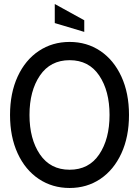

<svg xmlns="http://www.w3.org/2000/svg" viewBox="-20 -923 693 957"><path d="M30 -350Q30 -459 68 -541.5Q106 -624 173.5 -669Q241 -714 327 -714Q413 -714 480 -669Q547 -624 585 -541.5Q623 -459 623 -350Q623 -241 585 -158.5Q547 -76 480 -31Q413 14 327 14Q241 14 173.5 -31Q106 -76 68 -158.5Q30 -241 30 -350ZM526 -350Q526 -470 474.5 -546.5Q423 -623 327 -623Q231 -623 179 -546.5Q127 -470 127 -350Q127 -230 179 -153.5Q231 -77 327 -77Q423 -77 474.5 -153.5Q526 -230 526 -350ZM253 -808V-903L400 -822V-764Z"/></svg>

Font: Cabin Condensed
Style: Regular
Weight: 400
Width: 3
Designer: Pablo Impallari
Foundry: Pablo Impallari. http://www.impallari.com Igino Marini. http://www.ikern.com
Version: Version 2.200